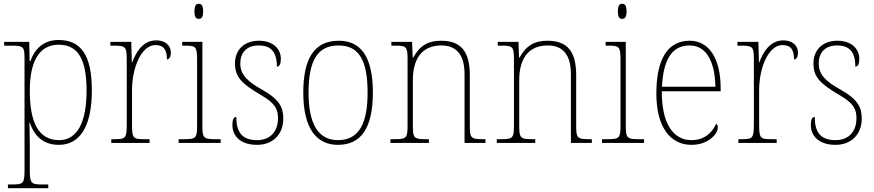

<svg xmlns="http://www.w3.org/2000/svg" viewBox="-20 -758 4636 1018"><path d="M22 240H236V220H205C145 220 138 215 138 143V13C138 -50 136 -88 136 -108H138C163 -33 213 10 292 10C399 10 467 -80 467 -279C467 -463 411 -546 290 -546C209 -546 163 -496 141 -434H137L135 -536H2V-516H35C107 -516 110 -511 110 -442V143C110 215 104 220 43 220H22ZM294 -15C178 -15 138 -119 138 -278C138 -422 182 -521 291 -521C397 -521 439 -439 439 -276C439 -111 390 -15 294 -15Z M570 0H773V-20H747C686 -20 680 -24 680 -97V-280C680 -398 729 -519 804 -519C849 -519 865 -493 865 -443C879 -443 886 -459 886 -479C886 -515 858 -544 809 -544C737 -544 702 -482 681 -428H679L676 -536H565V-516H577C647 -516 652 -512 652 -441V-97C652 -24 645 -20 585 -20H570Z M1034 -658C1048 -658 1057 -666 1057 -698C1057 -729 1048 -738 1034 -738C1020 -738 1011 -729 1011 -698C1011 -666 1020 -658 1034 -658ZM927 0H1150V-20H1126C1058 -20 1053 -25 1053 -95V-536H946V-516H960C1019 -516 1025 -511 1025 -438V-95C1025 -25 1020 -20 952 -20H927Z M1343 10C1426 10 1482 -45 1482 -129C1482 -189 1462 -231 1369 -283C1294 -325 1254 -361 1254 -421C1254 -475 1284 -517 1351 -517C1414 -517 1448 -486 1448 -405C1463 -405 1469 -420 1469 -447C1469 -495 1432 -542 1353 -542C1274 -542 1226 -493 1226 -422C1226 -351 1259 -316 1362 -255C1440 -211 1454 -178 1454 -131C1454 -63 1415 -15 1343 -15C1260 -15 1233 -61 1233 -138C1219 -138 1212 -124 1212 -94C1212 -50 1242 10 1343 10Z M1772 10C1893 10 1957 -77 1957 -267C1957 -455 1895 -542 1776 -542C1650 -542 1588 -453 1588 -267C1588 -78 1657 10 1772 10ZM1772 -15C1664 -15 1616 -106 1616 -267C1616 -433 1661 -517 1775 -517C1884 -517 1929 -437 1929 -267C1929 -111 1888 -15 1772 -15Z M2050 0H2254V-20H2242C2174 -20 2169 -25 2169 -95V-334C2169 -439 2212 -517 2320 -517C2410 -517 2443 -455 2443 -365V0H2554V-20H2543C2476 -20 2471 -25 2471 -95V-359C2471 -483 2426 -542 2319 -542C2249 -542 2206 -516 2171 -453H2168L2165 -536H2055V-516H2074C2135 -516 2141 -511 2141 -442V-95C2141 -25 2136 -20 2068 -20H2050Z M2614 0H2818V-20H2806C2738 -20 2733 -25 2733 -95V-334C2733 -439 2776 -517 2884 -517C2974 -517 3007 -455 3007 -365V0H3118V-20H3107C3040 -20 3035 -25 3035 -95V-359C3035 -483 2990 -542 2883 -542C2813 -542 2770 -516 2735 -453H2732L2729 -536H2619V-516H2638C2699 -516 2705 -511 2705 -442V-95C2705 -25 2700 -20 2632 -20H2614Z M3279 -658C3293 -658 3302 -666 3302 -698C3302 -729 3293 -738 3279 -738C3265 -738 3256 -729 3256 -698C3256 -666 3265 -658 3279 -658ZM3172 0H3395V-20H3371C3303 -20 3298 -25 3298 -95V-536H3191V-516H3205C3264 -516 3270 -511 3270 -438V-95C3270 -25 3265 -20 3197 -20H3172Z M3646 10C3737 10 3786 -49 3786 -82C3786 -93 3782 -98 3777 -102C3756 -55 3716 -15 3646 -15C3551 -15 3488 -101 3489 -274H3801V-290C3801 -447 3740 -542 3637 -542C3524 -542 3460 -451 3460 -262C3460 -87 3532 10 3646 10ZM3773 -298H3490C3496 -432 3537 -517 3636 -517C3727 -517 3771 -428 3773 -298Z M3895 0H4098V-20H4072C4011 -20 4005 -24 4005 -97V-280C4005 -398 4054 -519 4129 -519C4174 -519 4190 -493 4190 -443C4204 -443 4211 -459 4211 -479C4211 -515 4183 -544 4134 -544C4062 -544 4027 -482 4006 -428H4004L4001 -536H3890V-516H3902C3972 -516 3977 -512 3977 -441V-97C3977 -24 3970 -20 3910 -20H3895Z M4410 10C4493 10 4549 -45 4549 -129C4549 -189 4529 -231 4436 -283C4361 -325 4321 -361 4321 -421C4321 -475 4351 -517 4418 -517C4481 -517 4515 -486 4515 -405C4530 -405 4536 -420 4536 -447C4536 -495 4499 -542 4420 -542C4341 -542 4293 -493 4293 -422C4293 -351 4326 -316 4429 -255C4507 -211 4521 -178 4521 -131C4521 -63 4482 -15 4410 -15C4327 -15 4300 -61 4300 -138C4286 -138 4279 -124 4279 -94C4279 -50 4309 10 4410 10Z"/></svg>

Font: Noto Serif Armenian SemiCondensed Thin
Style: Regular
Weight: 100
Width: 4
Designer: Monotype Design Team
Foundry: Monotype Imaging Inc.
Version: Version 2.008